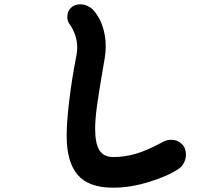

<svg xmlns="http://www.w3.org/2000/svg" viewBox="-20 -825 1040 890"><path d="M289 -195Q289 -257 300.5 -355.5Q312 -454 335 -572Q338 -589 338 -604Q338 -634 328 -663.5Q318 -693 301 -715Q292 -729 292 -746Q292 -772 308.5 -788.5Q325 -805 352 -805Q369 -805 384.5 -798Q400 -791 410 -781Q439 -750 454.5 -705.5Q470 -661 470 -611Q470 -583 466 -559Q439 -403 430 -337.5Q421 -272 421 -228Q421 -161 440.5 -129Q460 -97 506 -97Q557 -97 609 -112Q661 -127 735 -167Q750 -177 774 -177Q803 -177 822.5 -158Q842 -139 842 -109Q842 -89 833 -71.5Q824 -54 812 -45Q764 -11 675 17Q586 45 505 45Q390 45 339.5 -15Q289 -75 289 -195Z"/></svg>

Font: Tsukimi Rounded
Style: Bold
Weight: 700
Designer: Takashi Funayama
Foundry: Takashi Funayama
Version: Version 1.032; ttfautohint (v1.8.3)